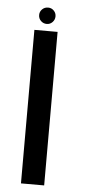

<svg xmlns="http://www.w3.org/2000/svg" viewBox="-55 -810 372 841"><g transform="rotate(5 131.0 -389.0)"><path d="M70.5 0H172.5V-675H70.5ZM122 -705.5Q136.5 -705.5 147 -716.2Q157.5 -727 157.5 -742Q157.5 -756.5 147.2 -767Q137 -777.5 122 -777.5Q106.5 -777.5 96 -767Q85.5 -756.5 85.5 -742Q85.5 -726.5 96.2 -716Q107 -705.5 122 -705.5Z"/></g></svg>

Font: Anybody Thin
Style: Regular
Weight: 400
Version: Version 1.113;gftools[0.9.25]